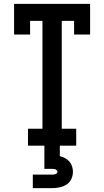

<svg xmlns="http://www.w3.org/2000/svg" viewBox="-20 -755 540 995"><path d="M125 0V-88H200V-647H136V-576H53V-735H447V-576H364V-647H300V-88H375V0ZM150 220V150H250Q254 150 258.5 149.5Q263 149 267 147.5Q271 146 274.5 143Q278 140 278 135Q278 131 274.5 127.5Q271 124 267 122.5Q263 121 258.5 120.5Q254 120 250 120H210V0H290V54Q304 58 317 64.5Q330 71 339.5 82Q349 93 353.5 107Q358 121 358 135Q358 155 349.5 173Q341 191 324.5 201.5Q308 212 288.5 216Q269 220 250 220Z"/></svg>

Font: Iosevka Slab Semibold
Style: Regular
Weight: 600
Monospace: yes
Designer: Belleve Invis
Foundry: Belleve Invis
Version: Version 11.1.1; ttfautohint (v1.8.3)